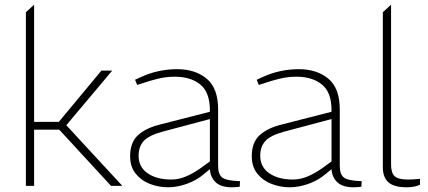

<svg xmlns="http://www.w3.org/2000/svg" viewBox="-20 -790 1820 816"><path d="M90 0V-738L125 -770V-272H230L411 -490H457L246 -239H125V0ZM452 0 228 -243 257 -263 500 0Z M695 6Q655 6 618 -8Q581 -22 557 -51.5Q533 -81 533 -126Q533 -185 566.5 -215.5Q600 -246 661 -261L872 -315V-321Q872 -398 831 -431Q790 -464 723 -464Q686 -464 651.5 -455.5Q617 -447 591 -438L563 -429L554 -451L578 -462Q614 -479 653.5 -487.5Q693 -496 733 -496Q810 -496 858.5 -455.5Q907 -415 907 -325V-85Q907 -49 924.5 -35.5Q942 -22 1000 -20L999 3Q997 4 987.5 5Q978 6 966 6Q919 6 896.5 -15.5Q874 -37 872 -71L849 -52Q815 -23 773.5 -8.5Q732 6 695 6ZM708 -27Q740 -27 771.5 -40.5Q803 -54 835 -77L872 -104V-284L669 -230Q611 -214 590 -190Q569 -166 569 -128Q569 -80 607.5 -53.5Q646 -27 708 -27Z M1212 6Q1172 6 1135 -8Q1098 -22 1074 -51.5Q1050 -81 1050 -126Q1050 -185 1083.5 -215.5Q1117 -246 1178 -261L1389 -315V-321Q1389 -398 1348 -431Q1307 -464 1240 -464Q1203 -464 1168.5 -455.5Q1134 -447 1108 -438L1080 -429L1071 -451L1095 -462Q1131 -479 1170.5 -487.5Q1210 -496 1250 -496Q1327 -496 1375.5 -455.5Q1424 -415 1424 -325V-85Q1424 -49 1441.5 -35.5Q1459 -22 1517 -20L1516 3Q1514 4 1504.5 5Q1495 6 1483 6Q1436 6 1413.5 -15.5Q1391 -37 1389 -71L1366 -52Q1332 -23 1290.5 -8.5Q1249 6 1212 6ZM1225 -27Q1257 -27 1288.5 -40.5Q1320 -54 1352 -77L1389 -104V-284L1186 -230Q1128 -214 1107 -190Q1086 -166 1086 -128Q1086 -80 1124.5 -53.5Q1163 -27 1225 -27Z M1708 6Q1655 6 1631 -15Q1607 -36 1607 -80V-738L1642 -770V-91Q1642 -55 1657.5 -41Q1673 -27 1712 -27Q1723 -27 1736 -27.5Q1749 -28 1765 -30V-5Q1750 2 1735.5 4Q1721 6 1708 6Z"/></svg>

Font: REM Thin
Style: Regular
Weight: 250
Designer: Octavio Pardo
Foundry: Ashler Design
Version: Version 1.005;gftools[0.9.28]